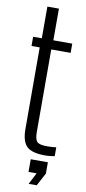

<svg xmlns="http://www.w3.org/2000/svg" viewBox="-103 -808 454 1015"><g transform="rotate(10 124.0 -300.0)"><path d="M188.5 7Q118 7 90.5 -20Q63 -47 63 -113L62.5 -550.5H18.5V-600H65V-770H127V-600H228.5V-550.5H124.5L125 -106.5Q125 -69 137.2 -55.8Q149.5 -42.5 190.5 -42.5Q206 -42.5 216.2 -43.2Q226.5 -44 240.5 -45.5V2Q228.5 4 215.8 5.5Q203 7 188.5 7ZM130 170 162 108H118.5V40H210.5V100.5L173.5 170Z"/></g></svg>

Font: Big Shoulders Text Thin Light
Style: Regular
Weight: 300
Version: Version 2.002